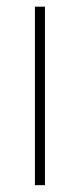

<svg xmlns="http://www.w3.org/2000/svg" viewBox="-20 -541 233 561"><path d="M82 0V-521.5H111.3V0Z"/></svg>

Font: Reddit Sans Condensed ExtraLight
Style: Regular
Weight: 250
Version: Version 1.014